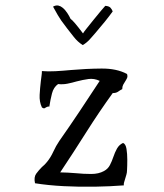

<svg xmlns="http://www.w3.org/2000/svg" viewBox="-20 -710 618 724"><path d="M459 -68Q459 -59 456.5 -51Q454 -43 452 -36Q450 -29 448 -22.5Q446 -16 447 -11Q396 -7 337.5 -6Q279 -5 220.5 -8Q162 -11 112 -19Q107 -42 116.5 -55Q126 -68 138 -80Q143 -84 148 -89Q153 -94 157 -99Q171 -116 181 -138Q191 -160 204 -179Q242 -233 280 -290Q318 -347 356 -405Q335 -415 313.5 -412Q292 -409 269 -403Q252 -398 234.5 -394.5Q217 -391 199 -393Q182 -381 176 -357.5Q170 -334 166 -308Q162 -309 159 -307.5Q156 -306 153 -305Q150 -302 146.5 -301.5Q143 -301 138 -305Q128 -326 129.5 -352.5Q131 -379 134 -404Q135 -414 136.5 -423.5Q138 -433 138 -442Q161 -440 189 -441.5Q217 -443 248 -446Q305 -451 362.5 -451.5Q420 -452 459 -431Q462 -422 459 -415.5Q456 -409 452 -403Q448 -397 444.5 -390.5Q441 -384 441 -374Q433 -370 425.5 -364.5Q418 -359 405 -359Q353 -287 305 -211Q257 -135 207 -60Q221 -60 236 -59Q251 -58 265 -57Q296 -54 324 -54Q352 -54 372 -65Q387 -73 394.5 -87.5Q402 -102 407.5 -118.5Q413 -135 421 -149.5Q429 -164 444 -171Q454 -167 457 -148.5Q460 -130 460 -107.5Q460 -85 459 -68ZM405 -667Q392 -649 375.5 -628.5Q359 -608 340 -586Q330 -574 318 -561Q306 -548 292 -540Q273 -552 258.5 -570.5Q244 -589 233 -603Q222 -617 211 -632.5Q200 -648 180 -685Q191 -691 200 -689Q209 -687 216 -681Q226 -673 234 -660.5Q242 -648 246 -639Q257 -632 293 -584Q295 -588 306.5 -602.5Q318 -617 333 -635.5Q348 -654 360.5 -669Q373 -684 377 -688Q391 -687 396.5 -681Q402 -675 405 -667Z"/></svg>

Font: Yuji Syuku
Style: Regular
Weight: 400
Designer: Kataoka Yuji
Foundry: Kinuta Font Factory
Version: Version 3.002